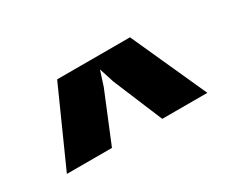

<svg xmlns="http://www.w3.org/2000/svg" viewBox="-51 -872 611 509"><g transform="rotate(-30 255.0 -618.0)"><path d="M332 -503 269 -654 251 -710H258L240 -654L178 -503H40L143 -733H366L470 -503Z"/></g></svg>

Font: Kreadon
Style: Regular
Weight: 400
Designer: kohakuno
Foundry: StudioGnu
Version: Version 1.000;Glyphs 3.1.2 (3151)